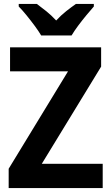

<svg xmlns="http://www.w3.org/2000/svg" viewBox="-20 -954 564 974"><path d="M501 0H24V-98L325 -592H31V-714H493V-616L192 -123H501ZM189 -774Q176 -796 156 -823Q136 -850 114.5 -876.5Q93 -903 75 -921V-934H167Q189 -918 215 -897Q241 -876 265 -850Q290 -877 316 -897.5Q342 -918 365 -934H456V-921Q440 -903 418 -876.5Q396 -850 376 -823Q356 -796 343 -774Z"/></svg>

Font: Noto Sans Thai SemiCondensed
Style: Bold
Weight: 700
Width: 4
Designer: Monotype Design Team
Foundry: Monotype Imaging Inc.
Version: Version 2.001